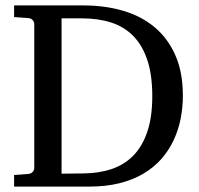

<svg xmlns="http://www.w3.org/2000/svg" viewBox="-20 -691 736 711"><path d="M543.9 -335Q543.9 -413.6 525.6 -468.5Q507.3 -523.4 473.4 -557.9Q439.5 -592.3 391.4 -607.7Q343.3 -623 284.2 -623H208V-47.9L289.1 -48.8Q346.7 -49.3 393.8 -65.2Q440.9 -81.1 474.1 -115.2Q507.3 -149.4 525.6 -203.6Q543.9 -257.8 543.9 -335ZM657.2 -336.9Q657.2 -293 648.9 -251.2Q640.6 -209.5 623 -171.9Q605.5 -134.3 577.9 -102.8Q550.3 -71.3 511.7 -48.3Q473.1 -25.4 423.1 -12.7Q373 0 310.1 0H32.2V-43L85 -46.9Q95.7 -47.9 101.3 -54.7Q106.9 -61.5 106.9 -68.8V-602.1Q106.9 -609.4 101.3 -616.2Q95.7 -623 85 -624L32.2 -627.9V-670.9H290Q368.7 -670.9 436 -651.1Q503.4 -631.3 552.5 -590.3Q601.6 -549.3 629.4 -486.3Q657.2 -423.3 657.2 -336.9Z"/></svg>

Font: BabelStone Ogham
Style: Italic
Weight: 400
Italic angle: -30°
Designer: Andrew West
Foundry: BabelStone
Version: Version 2.02 March 14, 2022